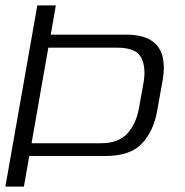

<svg xmlns="http://www.w3.org/2000/svg" viewBox="-25 -695 690 715"><path d="M-5 0 114 -675H183L164 -566H443Q505 -566 538 -544.5Q571 -523 580.2 -485Q589.5 -447 581 -398L560 -280.5Q546.5 -206 503.2 -160Q460 -114 366 -114H84L64 0ZM92.5 -161.5H348.5Q417 -161.5 449.8 -198.5Q482.5 -235.5 492.5 -292.5L509.5 -386.5Q519.5 -444.5 500.5 -481Q481.5 -517.5 411 -517.5H155Z"/></svg>

Font: Anybody ExtraExpanded Light
Style: Italic
Weight: 300
Width: 8
Italic angle: -10°
Designer: Tyler Finck
Foundry: Etcetera Type Company
Version: Version 1.010; ttfautohint (v1.8.3) -l 8 -r 50 -G 200 -x 14 